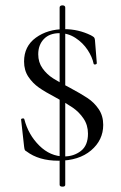

<svg xmlns="http://www.w3.org/2000/svg" viewBox="-20 -589 451 718"><path d="M214 -569Q218 -569 221 -567Q224 -565 224 -561V102Q224 109 214 109Q203 109 203 102V-561Q203 -565 206 -567Q209 -569 214 -569ZM241 -261Q282 -239 307 -222.5Q332 -206 349 -181Q366 -156 366 -122Q366 -65 320.5 -26.5Q275 12 198 12Q125 12 79 -23Q74 -25 72.5 -29Q71 -33 70 -42L59 -141Q58 -145 64 -146Q70 -147 71 -143Q86 -85 127 -44.5Q168 -4 220 -4Q256 -4 282.5 -24.5Q309 -45 309 -89Q309 -121 292.5 -145.5Q276 -170 252 -186.5Q228 -203 189 -224Q149 -245 125.5 -261.5Q102 -278 86 -302Q70 -326 70 -359Q70 -416 114 -448Q158 -480 221 -480Q273 -480 320 -457Q329 -452 331.5 -449.5Q334 -447 335 -440L342 -353Q342 -349 336.5 -348Q331 -347 330 -351Q325 -376 307.5 -402.5Q290 -429 262.5 -447Q235 -465 203 -465Q165 -465 144 -443Q123 -421 123 -386Q123 -356 139 -333.5Q155 -311 178.5 -296Q202 -281 241 -261Z"/></svg>

Font: Cormorant SC
Style: Regular
Weight: 400
Designer: Christian Thalmann (Catharsis Fonts)
Foundry: Catharsis Fonts
Version: Version 4.000